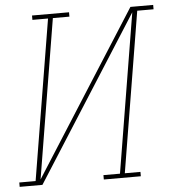

<svg xmlns="http://www.w3.org/2000/svg" viewBox="-70 -783 750 832"><g transform="rotate(-5 304.5 -367.5)"><path d="M-18 0V-19H53L168 -716H100V-735H261V-716H189L75 -24L528 -735H627V-716H556L441 -19H509V0H348V-19H420L534 -711L81 0Z"/></g></svg>

Font: Iosevka Etoile Thin
Style: Italic
Weight: 100
Italic angle: -9°
Designer: Belleve Invis
Foundry: Belleve Invis
Version: Version 22.1.2; ttfautohint (v1.8.4)